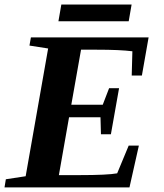

<svg xmlns="http://www.w3.org/2000/svg" viewBox="-27 -818 714 838"><path d="M183.1 -606.4 101.6 -619.1 107.9 -654.8H621.6L592.3 -488.3H547.9L550.8 -594.2Q497.6 -601.1 394 -601.1H326.7L284.2 -360.8H421.4L449.2 -433.1H492.7L457 -231.9H413.6L411.6 -306.2H274.4L230 -53.7H319.3Q442.9 -53.7 484.4 -61.5L534.7 -182.6H579.1L538.1 0H-7.3L-1.5 -35.6L85 -48.8ZM228 -725.1 240.7 -798.3H547.4L534.7 -725.1Z"/></svg>

Font: Liberation Serif
Style: Bold Italic
Weight: 700
Italic angle: -16.333°
Designer: Steve Matteson
Foundry: Ascender Corporation
Version: Version 2.1.5